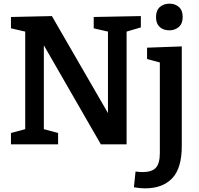

<svg xmlns="http://www.w3.org/2000/svg" viewBox="-20 -790 1090 1051"><path d="M493 -697 751 -702V-640L673 -617V0H532L220 -542V-83L298 -62V0H40V-62L118 -83V-617L40 -635V-697L264 -702L571 -171V-617L493 -635ZM774 241Q759 241 744 239.5Q729 238 713 235L722 149Q745 152 760 152Q811 152 833 128.5Q855 105 855 47V-448L785 -467V-529L975 -536V10Q975 131 922.5 186Q870 241 774 241ZM907 -624Q874 -624 854 -642.5Q834 -661 834 -696Q834 -733 855 -751.5Q876 -770 908 -770Q939 -770 959.5 -751.5Q980 -733 980 -697Q980 -661 959 -642.5Q938 -624 907 -624Z"/></svg>

Font: Bitter SemiBold
Style: Regular
Weight: 600
Designer: Sol Matas, and Bitter project Authors
Foundry: Sol Matas
Version: Version 2.001